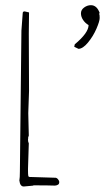

<svg xmlns="http://www.w3.org/2000/svg" viewBox="-20 -692 397 726"><path d="M260.7 -515.1 262.7 -524.4Q314.9 -567.9 314.9 -597.2Q302.7 -604 294.4 -616.2Q286.1 -628.4 286.1 -641.6Q286.1 -654.8 298.1 -663.6Q310.1 -672.4 323.7 -672.4Q346.2 -672.4 356.9 -643.1L355 -640.1Q356.9 -636.2 356.9 -624Q356.9 -611.8 344.7 -583.5Q332.5 -555.2 313 -531.5Q293.5 -507.8 276.9 -507.3ZM91.8 -22.9 186 -20H189Q194.3 -20 199.2 -14.4Q204.1 -8.8 204.1 -2.9Q204.1 8.3 188 9.8Q162.1 8.8 105 8.8L106.9 9.8L69.8 13.2Q55.7 13.2 53.2 -9.8Q55.2 -19.5 55.2 -43L61 -576.2L65.9 -642.1Q65.9 -648.9 73.2 -648.9L89.8 -645Q89.8 -645 88.9 -565.9L89.8 -348.1Q86.9 -266.1 86.9 -264.2L88.9 -179.2L85.9 -170.9L86.9 -171.9L85.9 -164.1Q85.9 -155.8 88.9 -149.9L85.9 -54.2V-47.9Q85.9 -32.2 86.9 -27.6Q87.9 -22.9 91.8 -22.9Z"/></svg>

Font: Amatic SC
Style: Regular
Weight: 400
Version: Version 1.004